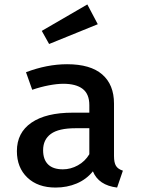

<svg xmlns="http://www.w3.org/2000/svg" viewBox="-20 -831 640 864"><path d="M533 -63 507 13Q424 3 398 -60Q369 -24 325.5 -5.5Q282 13 230 13Q150 13 103 -32Q56 -77 56 -151Q56 -234 121.5 -279Q187 -324 307 -324H382V-358Q382 -408 352 -431Q322 -454 265 -454Q237 -454 200 -447Q163 -440 125 -427L97 -506Q192 -542 282 -542Q387 -542 440 -496Q493 -450 493 -365V-129Q493 -99 502 -84.5Q511 -70 533 -63ZM382 -137V-254H320Q244 -254 209 -228.5Q174 -203 174 -155Q174 -113 196.5 -91Q219 -69 263 -69Q298 -69 330.5 -87Q363 -105 382 -137ZM420 -722 201 -633 168 -692 373 -811Z"/></svg>

Font: Fira Mono Medium
Style: Regular
Weight: 500
Designer: Carrois Corporate & Edenspiekermann AG
Foundry: Carrois Corporate GbR & Edenspiekermann AG
Version: Version 3.206